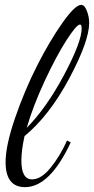

<svg xmlns="http://www.w3.org/2000/svg" viewBox="-20 -740 387 790"><path d="M347 -646Q347 -571 265 -417.5Q183 -264 81 -180Q68 -122 68 -79Q68 -2 112 -2Q149 -2 187.5 -49Q226 -96 256 -162L271 -154Q185 30 83 30Q3 30 3 -73Q3 -141 42 -254.5Q81 -368 132.5 -469.5Q184 -571 236.5 -645.5Q289 -720 314 -720Q328 -720 337.5 -695Q347 -670 347 -646ZM309 -639Q295 -639 253.5 -574.5Q212 -510 164 -407Q116 -304 90 -214Q172 -297 244 -432.5Q316 -568 316 -623Q316 -639 309 -639Z"/></svg>

Font: Dancing Script
Style: Regular
Weight: 400
Designer: Pablo Impallari
Foundry: Pablo Impallari. www.impallari.com
Version: Version 1.002